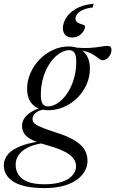

<svg xmlns="http://www.w3.org/2000/svg" viewBox="-86 -746 604 1006"><path d="M452 -430.5Q444 -430.5 436.8 -435.5Q429.5 -440.5 419.5 -448.2Q409.5 -456 395 -464Q380.5 -472 358 -478Q335.5 -484 303.5 -485L296 -497.5Q352.5 -493 386.8 -495.2Q421 -497.5 441.8 -501.5Q462.5 -505.5 478 -505.5Q488.5 -505.5 493.2 -500.2Q498 -495 498 -485Q498 -474 494 -464.2Q490 -454.5 483.5 -446.8Q477 -439 468.8 -434.8Q460.5 -430.5 452 -430.5ZM165 -188.5Q185 -188.5 205.8 -199.5Q226.5 -210.5 246 -231.5Q265.5 -252.5 280.5 -281.2Q295.5 -310 304.5 -346Q313.5 -382 313.5 -423Q313.5 -455.5 304.2 -469.2Q295 -483 276.5 -483Q256.5 -483 235.5 -471.8Q214.5 -460.5 195.2 -439.8Q176 -419 160.8 -390Q145.5 -361 136.8 -325.2Q128 -289.5 128 -248Q128 -215.5 137.5 -202Q147 -188.5 165 -188.5ZM274 -502.5Q310 -502.5 334.8 -488.2Q359.5 -474 372.2 -448Q385 -422 385 -387Q385 -342.5 367.2 -302.8Q349.5 -263 319 -233Q288.5 -203 249.2 -185.8Q210 -168.5 167 -168.5Q131.5 -168.5 106.8 -182Q82 -195.5 69 -220.5Q56 -245.5 56 -280Q56 -323.5 73.5 -363.2Q91 -403 121.5 -434.5Q152 -466 191.2 -484.2Q230.5 -502.5 274 -502.5ZM148.5 239.5Q91.5 239.5 50.8 230.8Q10 222 -15.8 205.8Q-41.5 189.5 -53.8 167.8Q-66 146 -66 120Q-66 88 -43.8 62Q-21.5 36 28 17.2Q77.5 -1.5 159 -9.5H199V0.5Q147 0.5 108.8 9.8Q70.5 19 45.5 35Q20.5 51 8.2 71.8Q-4 92.5 -4 117Q-4 147.5 11.5 170.8Q27 194 60.2 206.8Q93.5 219.5 146.5 219.5Q203.5 219.5 240.2 206.2Q277 193 294.8 171.2Q312.5 149.5 312.5 126Q312.5 108 304 92.5Q295.5 77 276.8 63.2Q258 49.5 228 37.2Q198 25 154.5 13Q103.5 -1 76.5 -16Q49.5 -31 39.5 -48.5Q29.5 -66 29.5 -86Q29.5 -108 41.8 -126.5Q54 -145 78 -159.8Q102 -174.5 136 -184L148 -173.5Q115 -167.5 99.8 -153.5Q84.5 -139.5 84.5 -122Q84.5 -113.5 88.2 -106.8Q92 -100 104.2 -92.2Q116.5 -84.5 141.5 -74.8Q166.5 -65 209.5 -51Q271.5 -31.5 307 -9Q342.5 13.5 357.5 39.2Q372.5 65 372.5 96Q372.5 125.5 357.8 151.5Q343 177.5 314.2 197.5Q285.5 217.5 243.8 228.5Q202 239.5 148.5 239.5ZM359.5 -607.5Q359.5 -588.5 340.2 -569Q321 -549.5 293.5 -549.5Q270 -549.5 256.8 -562.2Q243.5 -575 243.5 -598.5Q243.5 -623 259.2 -650.2Q275 -677.5 310.2 -699Q345.5 -720.5 404.5 -726.5L400 -707Q366 -703 346 -693.2Q326 -683.5 317.8 -671.2Q309.5 -659 309.5 -648.5Q309.5 -634 322 -627.2Q334.5 -620.5 347 -617.2Q359.5 -614 359.5 -607.5Z"/></svg>

Font: Newsreader 60pt
Style: Italic
Weight: 400
Italic angle: -17°
Designer: Hugues Gentile
Foundry: Production Type
Version: Version 1.003